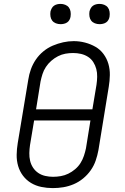

<svg xmlns="http://www.w3.org/2000/svg" viewBox="-20 -957 640 985"><path d="M251 8Q221 8 192 2Q163 -4 139 -18.5Q115 -33 98 -55.5Q81 -78 73 -105.5Q65 -133 65.5 -163Q66 -193 71 -223L125 -548Q129 -575 138.5 -601.5Q148 -628 164 -651.5Q180 -675 202.5 -693.5Q225 -712 251 -723Q277 -734 304 -740Q331 -746 358 -746Q388 -746 416.5 -738.5Q445 -731 469.5 -717Q494 -703 511 -680Q528 -657 536 -629.5Q544 -602 543.5 -572Q543 -542 538 -512L485 -187Q480 -160 471 -133.5Q462 -107 445.5 -83.5Q429 -60 406.5 -41.5Q384 -23 358 -12Q332 -1 305 3.5Q278 8 251 8ZM165 -396H454L475 -522Q478 -542 478.5 -563Q479 -584 474 -603Q469 -622 458.5 -638.5Q448 -655 431.5 -665.5Q415 -676 395.5 -680.5Q376 -685 355 -685Q335 -685 315.5 -681.5Q296 -678 277.5 -668.5Q259 -659 243 -645Q227 -631 215.5 -613.5Q204 -596 198 -577Q192 -558 188 -539ZM252 -50Q272 -50 292 -53.5Q312 -57 330.5 -66Q349 -75 365.5 -89Q382 -103 393 -120.5Q404 -138 410.5 -157.5Q417 -177 421 -196L444 -339H155L134 -213Q131 -193 130.5 -172Q130 -151 134.5 -132Q139 -113 149.5 -97Q160 -81 176 -70Q192 -59 212 -54.5Q232 -50 252 -50ZM491 -833Q478 -833 466.5 -837.5Q455 -842 448 -851Q441 -860 439 -872.5Q437 -885 439 -898Q441 -906 445.5 -914.5Q450 -923 457.5 -928Q465 -933 473.5 -935Q482 -937 491 -937Q503 -937 514.5 -932.5Q526 -928 533 -919Q540 -910 542 -897.5Q544 -885 542 -872Q541 -864 536.5 -855.5Q532 -847 524.5 -842Q517 -837 508 -835Q499 -833 491 -833ZM291 -833Q278 -833 266.5 -837.5Q255 -842 248 -851Q241 -860 239 -872.5Q237 -885 239 -898Q241 -906 245.5 -914.5Q250 -923 257.5 -928Q265 -933 273.5 -935Q282 -937 291 -937Q303 -937 314.5 -932.5Q326 -928 333 -919Q340 -910 342 -897.5Q344 -885 342 -872Q341 -864 336.5 -855.5Q332 -847 324.5 -842Q317 -837 308 -835Q299 -833 291 -833Z"/></svg>

Font: Iosevka Etoile Light Oblique
Style: Regular
Weight: 300
Italic angle: -9°
Designer: Belleve Invis
Foundry: Belleve Invis
Version: Version 15.5.2; ttfautohint (v1.8.4)